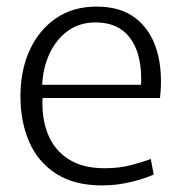

<svg xmlns="http://www.w3.org/2000/svg" viewBox="-20 -551 552 582"><path d="M289 11Q205 11 150 -24.5Q95 -60 68.5 -121Q42 -182 42 -259Q42 -338 70 -399Q98 -460 149.5 -495.5Q201 -531 273 -531Q346 -531 391.5 -495.5Q437 -460 455.5 -397.5Q474 -335 465 -254H109Q106 -193 125 -145Q144 -97 187 -69Q230 -41 297 -41Q342 -41 379 -51Q416 -61 437 -69L446 -22Q420 -10 377.5 0.5Q335 11 289 11ZM270 -483Q220 -483 184.5 -456.5Q149 -430 129.5 -387Q110 -344 108 -294H407Q408 -299 408 -303.5Q408 -308 408 -311Q408 -392 373 -437.5Q338 -483 270 -483Z"/></svg>

Font: Murecho Light
Style: Regular
Weight: 300
Designer: Neil Summerour
Foundry: Positype
Version: Version 1.010; ttfautohint (v1.8.3)